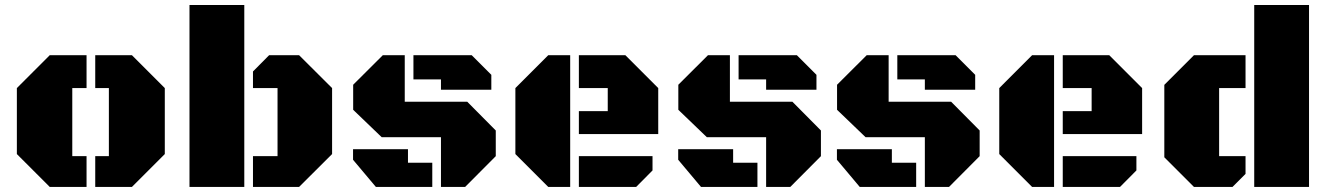

<svg xmlns="http://www.w3.org/2000/svg" viewBox="-20 -736 5225 756"><path d="M175.8 0 46.4 -129.4V-389.2L175.8 -518.6H320.8V-389.2H264.6V-121.1H320.8V0ZM355 0V-121.1H408.7V-389.2H355V-518.6H499.5L628.9 -389.2V-129.4L499.5 0Z M726.1 0V-716.3H941.9V0ZM976.1 0V-121.1H1072.8V-389.2H976.1V-454.6L1039.6 -518.6H1157.7L1287.6 -389.2V-129.4L1157.7 0Z M1716.3 0V-195.8H1482.9L1370.6 -303.7V-402.3L1487.3 -518.6H1573.7V-335.4H1819.8L1932.1 -222.2V-121.1L1811.5 0ZM1716.3 -382.8V-423.3H1607.9V-518.6H1837.4L1914.6 -441.4V-382.8ZM1460 0 1370.1 -106.9V-148.4H1586.4V-95.2H1682.1V0Z M2138.7 0 2009.3 -129.4V-389.2L2138.7 -518.6H2225.1V0ZM2259.3 -208V-298.3H2373V-389.2H2259.3V-518.6H2442.4L2571.8 -389.2V-208ZM2259.3 0V-121.1H2549.3V-64.9L2484.9 0Z M2996.6 0V-195.8H2763.2L2650.9 -303.7V-402.3L2767.6 -518.6H2854V-335.4H3100.1L3212.4 -222.2V-121.1L3091.8 0ZM2996.6 -382.8V-423.3H2888.2V-518.6H3117.7L3194.8 -441.4V-382.8ZM2740.2 0 2650.4 -106.9V-148.4H2866.7V-95.2H2962.4V0Z M3621.6 0V-195.8H3388.2L3275.9 -303.7V-402.3L3392.6 -518.6H3479V-335.4H3725.1L3837.4 -222.2V-121.1L3716.8 0ZM3621.6 -382.8V-423.3H3513.2V-518.6H3742.7L3819.8 -441.4V-382.8ZM3365.2 0 3275.4 -106.9V-148.4H3491.7V-95.2H3587.4V0Z M4043.9 0 3914.6 -129.4V-389.2L4043.9 -518.6H4130.4V0ZM4164.6 -208V-298.3H4278.3V-389.2H4164.6V-518.6H4347.7L4477.1 -389.2V-208ZM4164.6 0V-121.1H4454.6V-64.9L4390.1 0Z M4918.5 0V-716.3H5134.3V0ZM4681.2 0 4564.5 -116.7V-401.9L4681.2 -518.6H4884.3V-389.2H4780.3V-121.1H4884.3V-51.3L4833 0Z"/></svg>

Font: Black Ops One
Style: Regular
Weight: 400
Designer: James Grieshaber, Eben Sorkin
Foundry: Sorkin Type Co.
Version: Version 1.004; ttfautohint (v1.8.4.7-5d5b)